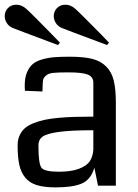

<svg xmlns="http://www.w3.org/2000/svg" viewBox="-26 -793 588 820"><path d="M0 0ZM468.8 0H392.6L377 -76.7Q362.3 -26.4 324 -9.5Q285.6 7.3 211.9 7.3Q163.1 7.3 131.8 -2.2Q100.6 -11.7 82 -34.2Q63.5 -56.6 56.4 -89.1Q49.3 -121.6 49.3 -172.9Q49.3 -195.8 57.4 -213.9Q65.4 -231.9 79.3 -244.6Q93.3 -257.3 116.5 -266.6Q139.6 -275.9 164.6 -281.2Q189.5 -286.6 224.9 -289.8Q260.3 -293 293.9 -293.9Q327.6 -294.9 372.6 -294.9V-439.9Q372.6 -464.8 349.1 -474.4Q325.7 -483.9 265.6 -483.9Q223.6 -483.9 202.6 -481.9Q181.6 -480 170.7 -470.5Q159.7 -460.9 158 -451.7Q156.2 -442.4 155.8 -417Q155.3 -407.7 155.3 -402.3L80.6 -405.3Q79.6 -413.1 79.6 -428.2Q79.6 -460.9 89.1 -483.6Q98.6 -506.3 113.8 -519.3Q128.9 -532.2 155.3 -539.6Q181.6 -546.9 207.5 -548.8Q233.4 -550.8 272 -550.8Q330.6 -550.8 367.2 -541.7Q403.8 -532.7 427.2 -509.3Q450.7 -485.8 459.7 -449.5Q468.8 -413.1 468.8 -354.5ZM372.6 -153.3V-236.8Q276.4 -236.8 224.6 -229.5Q172.9 -222.2 155.5 -209.2Q138.2 -196.3 138.2 -172.9Q138.2 -171.9 138.2 -169.9Q138.2 -95.7 150.4 -77.6Q162.6 -59.6 225.1 -59.6Q278.3 -59.6 311.5 -72.3Q344.7 -85 357.7 -104.7Q370.6 -124.5 372.6 -153.3ZM294.9 -755.9Q303.2 -749 339.4 -712.9Q375.5 -676.8 407.7 -644L439.5 -610.8L431.2 -600.6L385.7 -617.7Q340.3 -634.8 292 -652.8Q243.7 -670.9 238.3 -673.3Q221.2 -680.7 212.4 -694.8Q203.6 -709 203.6 -724.1Q203.6 -744.1 217.3 -758.5Q231 -772.9 253.9 -772.9Q275.4 -772.9 294.9 -755.9ZM85.4 -755.9Q93.8 -749 129.9 -712.9Q166 -676.8 197.8 -644L230 -610.8L221.7 -600.6L176.3 -617.7Q130.9 -634.8 82.5 -652.8Q34.2 -670.9 28.8 -673.3Q11.7 -680.7 2.9 -694.8Q-5.9 -709 -5.9 -724.1Q-5.9 -744.1 7.8 -758.5Q21.5 -772.9 44.4 -772.9Q65.9 -772.9 85.4 -755.9Z"/></svg>

Font: Coda
Style: Regular
Weight: 400
Designer: vernon adams
Foundry: vernon adams
Version: Version 2.001; ttfautohint (v0.8) -r 50 -G 200 -x